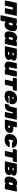

<svg xmlns="http://www.w3.org/2000/svg" viewBox="3756 -4331 760 8322"><g transform="rotate(90 4136.0 -170.0)"><path d="M17 0Q6 0 -0.5 -8Q-7 -16 -5 -27L95 -493Q97 -504 106.5 -512Q116 -520 127 -520H639Q650 -520 656.5 -512Q663 -504 661 -493L561 -27Q559 -16 549.5 -8Q540 0 529 0H350Q339 0 332.5 -8Q326 -16 328 -27L396 -345H296L228 -27Q226 -16 216.5 -8Q207 0 196 0Z M658 190Q647 190 641 182Q635 174 637 163L777 -493Q779 -504 788.5 -512Q798 -520 809 -520H979Q990 -520 996.5 -512Q1003 -504 1001 -493L994 -463Q1023 -492 1064 -511Q1105 -530 1157 -530Q1201 -530 1235.5 -517.5Q1270 -505 1292.5 -477.5Q1315 -450 1322.5 -406Q1330 -362 1319 -299Q1315 -277 1311.5 -260Q1308 -243 1303 -220Q1283 -142 1243.5 -91Q1204 -40 1152 -15Q1100 10 1042 10Q1000 10 968.5 -4Q937 -18 921 -50L876 163Q874 174 864 182Q854 190 843 190ZM997 -169Q1016 -169 1027 -176Q1038 -183 1045.5 -196Q1053 -209 1059 -227Q1064 -242 1068 -260Q1072 -278 1073 -293Q1075 -311 1073 -324Q1071 -337 1062.5 -344Q1054 -351 1035 -351Q1017 -351 1005 -344Q993 -337 985.5 -324Q978 -311 973 -293Q967 -271 964 -256.5Q961 -242 957 -219Q955 -203 958 -192Q961 -181 970.5 -175Q980 -169 997 -169Z M1512 10Q1469 10 1432.5 -2.5Q1396 -15 1371.5 -42.5Q1347 -70 1338 -114Q1329 -158 1339 -221Q1344 -244 1347.5 -261Q1351 -278 1356 -300Q1371 -359 1396 -402.5Q1421 -446 1454.5 -474Q1488 -502 1529 -516Q1570 -530 1617 -530Q1674 -530 1705 -516Q1736 -502 1755 -480L1758 -493Q1760 -504 1769.5 -512Q1779 -520 1790 -520H1959Q1970 -520 1976.5 -512Q1983 -504 1981 -493L1882 -27Q1880 -16 1870.5 -8Q1861 0 1850 0H1680Q1669 0 1662.5 -8Q1656 -16 1658 -27L1663 -50Q1633 -23 1598.5 -6.5Q1564 10 1512 10ZM1623 -169Q1642 -169 1654 -176Q1666 -183 1673.5 -196Q1681 -209 1686 -227Q1692 -250 1695 -264.5Q1698 -279 1701 -301Q1704 -317 1701 -328Q1698 -339 1688.5 -345Q1679 -351 1662 -351Q1644 -351 1632 -344Q1620 -337 1613 -324Q1606 -311 1600 -293Q1596 -278 1592 -260Q1588 -242 1586 -227Q1584 -209 1585.5 -196Q1587 -183 1596 -176Q1605 -169 1623 -169Z M2001 0Q1990 0 1983.5 -8Q1977 -16 1979 -27L2079 -493Q2081 -504 2090.5 -512Q2100 -520 2111 -520H2368Q2508 -520 2560 -478Q2612 -436 2596 -364Q2589 -332 2570.5 -308Q2552 -284 2529 -267Q2547 -255 2558.5 -240Q2570 -225 2574.5 -205.5Q2579 -186 2573 -159Q2557 -87 2487.5 -43.5Q2418 0 2278 0ZM2227 -137H2317Q2334 -137 2344.5 -142Q2355 -147 2358 -162Q2361 -177 2353 -182.5Q2345 -188 2328 -188H2238ZM2268 -332H2338Q2356 -332 2366 -337Q2376 -342 2380 -357Q2383 -372 2374.5 -377.5Q2366 -383 2349 -383H2279Z M2806 10Q2756 10 2714 -14Q2672 -38 2653 -88Q2634 -138 2651 -217L2709 -493Q2711 -504 2721 -512Q2731 -520 2742 -520H2933Q2944 -520 2950 -512Q2956 -504 2954 -493L2897 -224Q2893 -206 2896 -194Q2899 -182 2909 -175.5Q2919 -169 2935 -169Q2959 -169 2975 -183Q2991 -197 2997 -224L3054 -493Q3056 -504 3066 -512Q3076 -520 3087 -520H3277Q3288 -520 3294 -512Q3300 -504 3298 -493L3199 -27Q3197 -16 3187.5 -8Q3178 0 3167 0H2992Q2981 0 2974.5 -8Q2968 -16 2970 -27L2977 -60Q2956 -36 2931.5 -20.5Q2907 -5 2877 2.5Q2847 10 2806 10Z M3448 0Q3437 0 3430.5 -8Q3424 -16 3426 -27L3494 -345H3361Q3350 -345 3344 -353Q3338 -361 3340 -372L3366 -493Q3368 -504 3377.5 -512Q3387 -520 3398 -520H3893Q3904 -520 3910.5 -512Q3917 -504 3915 -493L3889 -372Q3887 -361 3877 -353Q3867 -345 3856 -345H3723L3655 -27Q3653 -16 3643.5 -8Q3634 0 3623 0Z M4143 10Q4056 10 3997.5 -18.5Q3939 -47 3917 -106.5Q3895 -166 3914 -259Q3915 -261 3915 -263Q3915 -265 3916 -266Q3936 -352 3983.5 -411Q4031 -470 4101.5 -500Q4172 -530 4257 -530Q4355 -530 4409.5 -492.5Q4464 -455 4481.5 -393.5Q4499 -332 4484 -258L4478 -228Q4476 -217 4466 -209Q4456 -201 4445 -201H4147Q4147 -200 4146.5 -199Q4146 -198 4146 -196Q4142 -176 4142.5 -162.5Q4143 -149 4150.5 -142Q4158 -135 4172 -135Q4178 -135 4183 -137Q4188 -139 4193 -143.5Q4198 -148 4205 -153Q4216 -162 4222.5 -164.5Q4229 -167 4241 -167H4430Q4440 -167 4445 -161Q4450 -155 4447 -145Q4442 -126 4420 -99.5Q4398 -73 4359.5 -48Q4321 -23 4266.5 -6.5Q4212 10 4143 10ZM4174 -326H4254V-327Q4259 -349 4257 -363Q4255 -377 4247.5 -383.5Q4240 -390 4227 -390Q4214 -390 4203.5 -383.5Q4193 -377 4186 -363Q4179 -349 4174 -327Z M4498 0Q4487 0 4480.5 -8Q4474 -16 4476 -27L4504 -158Q4510 -180 4537 -185Q4565 -190 4579.5 -210Q4594 -230 4602.5 -263.5Q4611 -297 4620 -341L4653 -493Q4655 -504 4664.5 -512Q4674 -520 4685 -520H5141Q5152 -520 5158.5 -512Q5165 -504 5163 -493L5063 -27Q5061 -16 5051.5 -8Q5042 0 5031 0H4852Q4841 0 4834.5 -8Q4828 -16 4830 -27L4898 -345H4841L4835 -316Q4815 -222 4791.5 -160Q4768 -98 4732.5 -63.5Q4697 -29 4640.5 -14.5Q4584 0 4498 0Z M5182 0Q5171 0 5164.5 -8Q5158 -16 5160 -27L5260 -493Q5262 -504 5271.5 -512Q5281 -520 5292 -520H5472Q5483 -520 5489.5 -512Q5496 -504 5494 -493L5467 -369H5547Q5614 -369 5659.5 -347Q5705 -325 5725 -283.5Q5745 -242 5732 -184Q5720 -126 5683 -85Q5646 -44 5591 -22Q5536 0 5469 0ZM5415 -149H5480Q5500 -149 5512 -158Q5524 -167 5528 -184Q5532 -201 5523.5 -210.5Q5515 -220 5495 -220H5430Z M6026 10Q5955 10 5895.5 -16.5Q5836 -43 5805 -94Q5774 -145 5785 -219Q5788 -235 5793 -259Q5798 -283 5802 -300Q5831 -411 5915 -470.5Q5999 -530 6121 -530Q6196 -530 6248 -507.5Q6300 -485 6330.5 -452.5Q6361 -420 6373.5 -388Q6386 -356 6383 -336Q6382 -325 6371.5 -317Q6361 -309 6350 -309H6155Q6144 -309 6138.5 -314.5Q6133 -320 6130 -329Q6126 -343 6120.5 -351Q6115 -359 6100 -359Q6077 -359 6065.5 -342Q6054 -325 6046 -295Q6041 -273 6037 -255.5Q6033 -238 6031 -224Q6026 -192 6030.5 -176.5Q6035 -161 6058 -161Q6076 -161 6084 -169Q6092 -177 6101 -191Q6107 -200 6115 -205.5Q6123 -211 6134 -211H6329Q6340 -211 6347 -203Q6354 -195 6351 -184Q6346 -168 6327 -136.5Q6308 -105 6270.5 -71Q6233 -37 6173 -13.5Q6113 10 6026 10Z M6541 0Q6530 0 6523.5 -8Q6517 -16 6519 -27L6587 -345H6454Q6443 -345 6437 -353Q6431 -361 6433 -372L6459 -493Q6461 -504 6470.5 -512Q6480 -520 6491 -520H6986Q6997 -520 7003.5 -512Q7010 -504 7008 -493L6982 -372Q6980 -361 6970 -353Q6960 -345 6949 -345H6816L6748 -27Q6746 -16 6736.5 -8Q6727 0 6716 0Z M6990 0Q6979 0 6972.5 -8Q6966 -16 6968 -27L7068 -493Q7070 -504 7079.5 -512Q7089 -520 7100 -520H7357Q7497 -520 7549 -478Q7601 -436 7585 -364Q7578 -332 7559.5 -308Q7541 -284 7518 -267Q7536 -255 7547.5 -240Q7559 -225 7563.5 -205.5Q7568 -186 7562 -159Q7546 -87 7476.5 -43.5Q7407 0 7267 0ZM7216 -137H7306Q7323 -137 7333.5 -142Q7344 -147 7347 -162Q7350 -177 7342 -182.5Q7334 -188 7317 -188H7227ZM7257 -332H7327Q7345 -332 7355 -337Q7365 -342 7369 -357Q7372 -372 7363.5 -377.5Q7355 -383 7338 -383H7268Z M7805 10Q7762 10 7725.5 -2.5Q7689 -15 7664.5 -42.5Q7640 -70 7631 -114Q7622 -158 7632 -221Q7637 -244 7640.5 -261Q7644 -278 7649 -300Q7664 -359 7689 -402.5Q7714 -446 7747.5 -474Q7781 -502 7822 -516Q7863 -530 7910 -530Q7967 -530 7998 -516Q8029 -502 8048 -480L8051 -493Q8053 -504 8062.5 -512Q8072 -520 8083 -520H8252Q8263 -520 8269.5 -512Q8276 -504 8274 -493L8175 -27Q8173 -16 8163.5 -8Q8154 0 8143 0H7973Q7962 0 7955.5 -8Q7949 -16 7951 -27L7956 -50Q7926 -23 7891.5 -6.5Q7857 10 7805 10ZM7916 -169Q7935 -169 7947 -176Q7959 -183 7966.5 -196Q7974 -209 7979 -227Q7985 -250 7988 -264.5Q7991 -279 7994 -301Q7997 -317 7994 -328Q7991 -339 7981.5 -345Q7972 -351 7955 -351Q7937 -351 7925 -344Q7913 -337 7906 -324Q7899 -311 7893 -293Q7889 -278 7885 -260Q7881 -242 7879 -227Q7877 -209 7878.5 -196Q7880 -183 7889 -176Q7898 -169 7916 -169Z"/></g></svg>

Font: Rubik Black
Style: Italic
Weight: 900
Italic angle: -12°
Designer: Hubert and Fischer
Foundry: Hubert and Fischer
Version: Version 2.300;gftools[0.9.30]